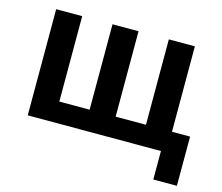

<svg xmlns="http://www.w3.org/2000/svg" viewBox="-95 -647 1055 912"><g transform="rotate(15 432.0 -191.0)"><path d="M729 0H74V-522H202V-102H351V-522H479V-102H628V-522H756V-102H845V140H729Z"/></g></svg>

Font: Plexus Sans SemiBold
Style: Regular
Weight: 600
Version: Version 2.001;PS 002.001;hotconv 1.0.70;makeotf.lib2.5.58329